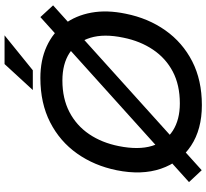

<svg xmlns="http://www.w3.org/2000/svg" viewBox="-52 -858 920 856"><g transform="rotate(-90 408.0 -430.0)"><path d="M77.1 9.3 24.2 -47.4 759.8 -710 812.1 -653.3ZM367.3 10Q259.2 10 186.1 -38.4Q113 -86.7 83.8 -172.6Q54.6 -258.4 77 -369.8Q97.3 -469.7 151.5 -546.3Q205.7 -623 290.8 -666.5Q375.9 -710 488.3 -710Q567.8 -710 629 -682Q690.2 -654 728.5 -603.3Q766.8 -552.5 779.6 -482.8Q792.3 -413.2 774.8 -329.5Q754.8 -229.3 700.6 -152.7Q646.4 -76 562.5 -33Q478.6 10 367.3 10ZM375.2 -88.2Q456.9 -88.2 516.7 -119.6Q576.5 -151.1 614.7 -208Q653 -265 668 -339.7Q686.3 -426.5 667.5 -487.4Q648.6 -548.2 599.9 -580Q551.1 -611.8 477.1 -611.8Q396.7 -611.8 336.4 -580.4Q276.1 -548.9 237.9 -492.5Q199.6 -436 184.6 -360.3Q167 -272.7 185.6 -211.8Q204.3 -150.9 253.3 -119.5Q302.3 -88.2 375.2 -88.2ZM434.6 -743.7 550.4 -869.7H678.4L522.7 -743.7Z"/></g></svg>

Font: REM Medium
Style: Italic
Weight: 500
Italic angle: -11°
Designer: Octavio Pardo
Foundry: Ashler Design
Version: Version 1.005;gftools[0.9.28]